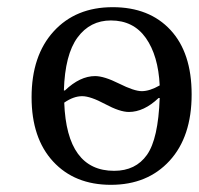

<svg xmlns="http://www.w3.org/2000/svg" viewBox="-20 -505 554 535"><path d="M294 -485Q396 -485 455 -421.5Q514 -358 514 -242Q514 -124 452.5 -57Q391 10 289 10Q188 10 128 -55Q68 -120 68 -234Q68 -350 129.5 -417.5Q191 -485 294 -485ZM298 -29Q358 -29 389.5 -73.5Q421 -118 425 -232H422Q381 -193 339 -193Q314 -193 273 -215Q232 -237 209 -237Q185 -237 159 -219Q166 -29 298 -29ZM289 -448Q231 -448 196 -400.5Q161 -353 158 -253H161Q203 -293 245 -293Q270 -293 312 -272Q354 -251 375 -251Q397 -251 425 -267Q421 -350 386.5 -399Q352 -448 289 -448Z"/></svg>

Font: myMathFont
Style: Regular
Weight: 400
Designer: Ross Mills, John Hudson & Paul Hanslow, Tiro Typeworks Ltd; with prior portions MicroPress Inc., and Coen Hoffman. Math 
Foundry: Tiro Typeworks Ltd
Version: Version 2.13 b171